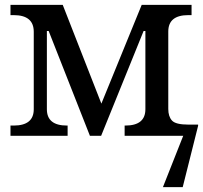

<svg xmlns="http://www.w3.org/2000/svg" viewBox="-20 -556 831 786"><path d="M490.2 -42H493.2Q575.2 -42 575.2 -108.9V-429.2H567.9L394 0H348.1L179.2 -429.2H171.9V-108.9Q171.9 -42 253.9 -42H256.8V0H22.9V-42H36.1Q118.2 -42 118.2 -108.9V-425.8Q118.2 -494.1 36.1 -494.1H22.9V-536.1H236.8L395 -131.8L560.1 -536.1H764.2V-494.1H751Q668.9 -494.1 668.9 -426.8V-109.9Q668.9 -79.1 684.1 -62.5Q699.2 -45.9 751 -45.9H791V-41L728 210H647L730 0H490.2Z"/></svg>

Font: Noto Serif
Style: Regular
Weight: 400
Designer: Monotype Design team
Foundry: Monotype Imaging Inc.
Version: Version 1.02